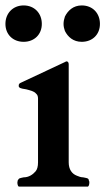

<svg xmlns="http://www.w3.org/2000/svg" viewBox="-35 -687 388 707"><path d="M294 -15C294 -17 294 -20 292 -23C292 -32 280.6 -31.6 271 -34C263 -34 255 -37 248 -40C229.9 -46.8 218 -63.2 218 -89V-450C218 -457 215 -461 210 -461C209 -461 208 -461 207 -460L203 -458L41 -382C38 -381 36 -379 36 -378C34 -376 34 -374 34 -373C34 -369 34 -366 36 -366C36 -361.6 56.9 -358.6 62 -358C75.7 -354.1 90.3 -351.6 98 -342C103 -338 105 -332 105 -324V-89C105 -74 102 -63 96 -56C85.8 -44.1 71 -34 52 -34C38.4 -30.6 35.1 -32.2 30 -22C30 -19 29 -16 29 -15C29 -10.3 30.3 -1.8 34 0H289C292.7 -1.8 294 -10.3 294 -15ZM119 -599C119 -638.1 91.9 -667 52 -667C12.6 -667 -15 -638.1 -15 -599C-15 -560 12.8 -533 52 -533C91.2 -533 119 -560 119 -599ZM333 -599C333 -638.4 306.1 -667 266 -667C234.3 -667 214.7 -647.5 204 -626C201 -617 199 -608 199 -599C199 -590 201 -581 204 -573C214.8 -551.4 234.4 -533 266 -533C305.4 -533 333 -559.9 333 -599Z"/></svg>

Font: fbb
Style: Bold
Weight: 400
Designer: David J. Perry, Michael Sharpe
Version: Version 1.045